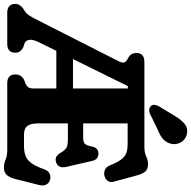

<svg xmlns="http://www.w3.org/2000/svg" viewBox="-25 -941 976 980"><g transform="rotate(90 463.0 -451.0)"><path d="M424.5 -133.5V-250.5H232.5L188.5 -161Q174.5 -133 176.2 -114.5Q178 -96 192 -89L214 -82Q226.5 -75.5 234.2 -66Q242 -56.5 242 -41.5Q242 0 196.5 0H38.5Q-7 0 -7 -41.5Q-7 -64.5 18 -82L30.5 -90Q42 -97 51.2 -111.2Q60.5 -125.5 70 -144L283.5 -564.5Q295.5 -586.5 291.8 -597.2Q288 -608 271 -616Q243.5 -629.5 243.5 -658.5Q243.5 -700 289 -700H721.5Q752.5 -700 771 -709.2Q789.5 -718.5 810 -718.5Q836 -718.5 848.5 -704.5Q861 -690.5 869 -659L900.5 -543Q905.5 -524.5 895.5 -511.8Q885.5 -499 868 -495.5Q853.5 -493 839.2 -499Q825 -505 816 -526.5Q800 -566.5 784.2 -585.2Q768.5 -604 750.2 -609.2Q732 -614.5 708 -614.5H603V-387.5H676Q701 -387.5 709 -398.8Q717 -410 721.5 -435Q729 -465 756.5 -465.5Q787 -466 794.5 -432.5L824.5 -302.5Q834.5 -260.5 801.5 -249.5Q773.5 -239.5 754.5 -269.5Q741.5 -293 728.8 -301.2Q716 -309.5 683.5 -309.5H603V-155.5Q603 -120.5 615.8 -103Q628.5 -85.5 660 -85.5H717.5Q746.5 -85.5 767.5 -93Q788.5 -100.5 805 -122.5Q821.5 -144.5 837 -188.5Q844 -208 857.5 -215.2Q871 -222.5 888 -219Q906.5 -215 914.8 -199.5Q923 -184 917 -161.5L887 -42Q878.5 -11.5 865.8 2.8Q853 17 827.5 17Q806.5 17 787.8 8.5Q769 0 737.5 0H398Q353 0 353 -41.5Q353 -72 380.5 -86L400.5 -93.5Q411.5 -98.5 418 -107Q424.5 -115.5 424.5 -133.5ZM412.5 -615.5 274.5 -335.5H424.5V-615.5ZM562.5 -851.5Q582.5 -886.5 605.5 -905.5Q628.5 -924.5 660.5 -916Q688.5 -908 700.8 -884Q713 -860 706.5 -835Q700 -810.5 682.8 -795.2Q665.5 -780 632 -766.5L553.5 -728.5Q542.5 -723.5 531 -725Q519.5 -726.5 513 -734.5Q506 -744 508.5 -754.5Q511 -765 517 -776.5Z"/></g></svg>

Font: Fraunces 144pt SuperSoft
Style: Bold
Weight: 700
Version: Version 1.000;[b76b70a41]